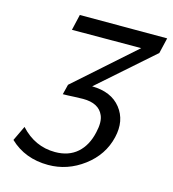

<svg xmlns="http://www.w3.org/2000/svg" viewBox="-99 -553 729 809"><g transform="rotate(15 265.5 -148.5)"><path d="M16 110 47 45Q110 114 198 114Q257 114 294.5 81Q332 48 345 -12Q356 -59 344 -86Q324 -133 255 -133L220 -132Q184 -130 167 -130L178 -174L436 -403Q404 -403 284 -402.5Q164 -402 134 -402L150 -471H531L515 -403L278 -194Q362 -193 403.5 -140.5Q445 -88 427 -12Q408 69 338 121.5Q268 174 184 174Q83 174 16 110Z"/></g></svg>

Font: Coval
Style: Light Italic
Weight: 300
Foundry: Context Ltd
Version: Version 001.000